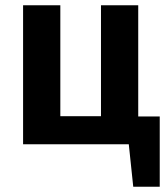

<svg xmlns="http://www.w3.org/2000/svg" viewBox="-20 -550 632 732"><path d="M507 -106H589V162H488L471 0H68V-530H210V-107H365V-530H507Z"/></svg>

Font: Fira Sans SemiBold
Style: Regular
Weight: 600
Designer: bBox Type GmbH & Carrois Corporate GbR & Edenspiekermann AG
Foundry: bBox Type GmbH & Carrois Corporate GbR & Edenspiekermann AG
Version: Version 4.301;PS 004.301;hotconv 1.0.88;makeotf.lib2.5.64775